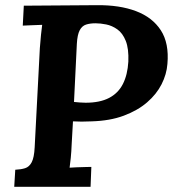

<svg xmlns="http://www.w3.org/2000/svg" viewBox="-20 -722 672 742"><path d="M354 -702Q442 -703 505.5 -679Q569 -655 601.5 -605Q634 -555 627 -475Q624 -435 604.5 -396.5Q585 -358 548.5 -326.5Q512 -295 458.5 -275Q405 -255 334 -253Q312 -252 295.5 -252Q279 -252 262 -253L257 -165Q256 -137 253.5 -112Q251 -87 249 -74Q260 -75 277 -75.5Q294 -76 310 -76.5Q326 -77 333 -77L330 0H35L39 -66Q61 -67 77 -72Q93 -77 102.5 -95Q112 -113 114 -153L134 -536Q136 -563 138.5 -588Q141 -613 143 -626Q127 -625 103 -624.5Q79 -624 68 -623L72 -700Q143 -701 213.5 -701Q284 -701 354 -702ZM349 -632Q328 -632 312.5 -627Q297 -622 288 -605Q279 -588 277 -553L266 -328Q277 -327 288 -326Q299 -325 311 -325Q366 -325 401.5 -343.5Q437 -362 455 -397.5Q473 -433 476 -484Q478 -534 466 -564Q454 -594 433.5 -608.5Q413 -623 390.5 -627.5Q368 -632 349 -632Z"/></svg>

Font: Lora
Style: Italic
Weight: 400
Italic angle: -3°
Designer: Olga Karpushina, Alexei Vanyashin (Cyrillic)
Foundry: Cyreal
Version: Version 3.008